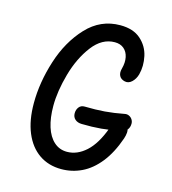

<svg xmlns="http://www.w3.org/2000/svg" viewBox="-112 -834 843 939"><g transform="rotate(15 310.0 -364.5)"><path d="M71.2 -264.5Q71.2 -369.5 106.5 -480.5Q141.8 -591.5 212.2 -666.8Q282.5 -742 382 -742Q447.7 -742 485.5 -708.7Q523.3 -675.3 533.8 -626.8Q544.3 -578.2 532.7 -534Q525.7 -509.2 509.2 -493.6Q492.7 -478 473.5 -482.2Q452.7 -486.8 445 -502.1Q437.3 -517.3 443.7 -539.7Q452.3 -571.7 446.9 -598Q441.5 -624.3 423.6 -639.5Q405.7 -654.7 377.5 -654.7Q312.8 -654.7 264.9 -591.8Q217 -529 191.8 -439.8Q166.7 -350.7 166.7 -276.5Q166.7 -216 180.9 -170.9Q195.2 -125.8 222.8 -101.1Q250.3 -76.3 288.8 -76.3Q340.2 -76.3 384.8 -116.7Q429.3 -157 459.8 -240.2Q467.5 -262.5 476.7 -273.7Q485.8 -284.8 497 -287.4Q508.2 -290 523.3 -285.2Q538 -280.3 543.9 -268.6Q549.8 -256.8 548.8 -242.5Q547.7 -228.2 542.2 -211.8Q515.3 -134.2 475.3 -84.1Q435.3 -34 386.8 -10.7Q338.3 12.7 283.7 12.7Q219 12.7 171.2 -20.2Q123.3 -53.2 97.2 -115.5Q71.2 -177.8 71.2 -264.5ZM277 -268.5Q277 -286.8 287.2 -299.8Q297.3 -312.8 316.2 -312.5Q370.8 -311.2 416.8 -314.8Q462.8 -318.5 514.2 -328.5Q525.7 -331 535.9 -326.3Q546.2 -321.7 552.5 -312.1Q558.8 -302.5 558.8 -291Q558.8 -272.8 549.4 -260.7Q540 -248.5 522.2 -244.3Q468.2 -233.5 422.1 -229.3Q376 -225.2 323.5 -226.5Q302.8 -226.8 289.9 -238Q277 -249.2 277 -268.5Z"/></g></svg>

Font: Monaspace Radon Var
Style: Regular
Weight: 400
Designer: Riley Cran and the Lettermatic Team
Version: Version 1.000 (Monaspace Radon Var)